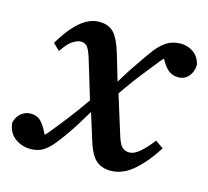

<svg xmlns="http://www.w3.org/2000/svg" viewBox="-95 -592 758 700"><g transform="rotate(15 284.0 -242.0)"><path d="M377 15Q355 15 338 7Q321 -1 308.5 -19.5Q296 -38 286 -70L250 -185L247 -187L194 -362Q185 -391 176 -401.5Q167 -412 151 -412Q140 -412 122.5 -401.5Q105 -391 83 -358L58 -382Q81 -421 104 -447Q127 -473 150.5 -486Q174 -499 198 -499Q235 -499 254.5 -477Q274 -455 288 -408L323 -290L326 -287L377 -123Q387 -89 398 -78Q409 -67 426 -67Q444 -67 464.5 -84.5Q485 -102 510 -134L540 -113Q505 -57 464 -21Q423 15 377 15ZM-14 -62Q-8 -86 8 -98.5Q24 -111 43 -111Q65 -111 79 -99Q93 -87 108 -57L125 -22L89 -23L95 -34Q104 -42 112 -49.5Q120 -57 127 -66Q154 -99 179.5 -132Q205 -165 229.5 -200Q254 -235 279 -271L292 -240Q253 -171 221 -120Q189 -69 158 -31Q140 -9 121 2.5Q102 14 74 14Q42 14 16 -5Q-10 -24 -14 -62ZM301 -218 286 -249Q325 -319 359 -369.5Q393 -420 414 -448Q436 -475 457 -487Q478 -499 506 -499Q533 -499 554.5 -483.5Q576 -468 582 -439Q581 -412 566 -395Q551 -378 528 -378Q507 -378 492.5 -388.5Q478 -399 465 -422L443 -458L489 -456L483 -451Q474 -443 465 -435Q456 -427 448 -417Q423 -386 397.5 -353.5Q372 -321 348 -287Q324 -253 301 -218Z"/></g></svg>

Font: Source Serif 4 18pt SemiBold
Style: Italic
Weight: 600
Italic angle: -12°
Designer: Frank Grießhammer
Foundry: Adobe Systems Incorporated
Version: Version 4.004;hotconv 1.0.116;makeotfexe 2.5.65601